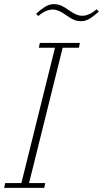

<svg xmlns="http://www.w3.org/2000/svg" viewBox="-27 -905 496 925"><path d="M-2 -23H76L238 -675H160L165 -698H358L353 -675H275L113 -23H191L186 0H-7ZM364 -803Q344 -803 328 -810Q312 -817 290 -833Q270 -847 255.5 -853Q241 -859 227 -859Q194 -859 157 -828L147 -839Q169 -859 189.5 -872Q210 -885 232 -885Q252 -885 268 -878Q284 -871 306 -855Q326 -841 340.5 -835Q355 -829 369 -829Q402 -829 439 -860L449 -849Q427 -829 406.5 -816Q386 -803 364 -803Z"/></svg>

Font: IBM Plex Serif ExtraLight
Style: Italic
Weight: 200
Italic angle: -14°
Designer: Mike Abbink, Paul van der Laan, Pieter van Rosmalen
Foundry: Bold Monday
Version: Version 2.5